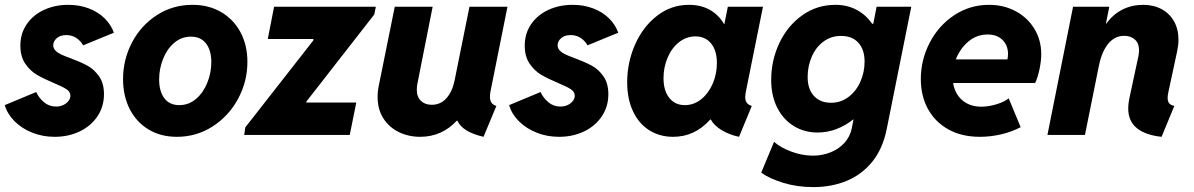

<svg xmlns="http://www.w3.org/2000/svg" viewBox="-20 -553 4894 787"><path d="M-0.5 -122.1 128.4 -175.8Q138.7 -152.3 159.9 -134.3Q181.2 -116.2 209.5 -116.2Q226.1 -116.2 239.5 -122.6Q252.9 -128.9 260.7 -139.2Q268.6 -149.4 268.6 -160.2Q268.6 -176.8 252.4 -187.3Q236.3 -197.8 200.2 -212.9Q158.2 -230.5 130.9 -246.6Q103.5 -262.7 83.5 -292Q63.5 -321.3 63.5 -365.7Q63.5 -416 89.8 -454.1Q116.2 -492.2 160.9 -512.7Q205.6 -533.2 259.8 -533.2Q306.2 -533.2 344.7 -518.3Q383.3 -503.4 409.4 -477.3Q435.5 -451.2 446.8 -418.9L320.8 -367.2Q310.5 -385.7 292.7 -397.5Q274.9 -409.2 251.5 -409.2Q227.1 -409.2 212.6 -396.5Q198.2 -383.8 198.2 -367.7Q198.2 -355 207.3 -345.7Q216.3 -336.4 230.5 -329.8Q244.6 -323.2 270 -314Q312 -298.3 339.1 -283.4Q366.2 -268.6 386.2 -240Q406.2 -211.4 406.2 -167Q406.2 -116.2 379.6 -76.4Q353 -36.6 306.9 -14.4Q260.7 7.8 204.1 7.8Q154.8 7.8 112.1 -9.3Q69.3 -26.4 39.8 -55.9Q10.3 -85.4 -0.5 -122.1Z M484.4 -228.5Q484.4 -309.1 521.2 -379.2Q558.1 -449.2 623.3 -491.2Q688.5 -533.2 769 -533.2Q835.9 -533.2 887 -503.2Q938 -473.1 966.1 -420.2Q994.1 -367.2 994.1 -299.3Q994.1 -219.2 956.1 -148.4Q918 -77.6 851.8 -34.9Q785.6 7.8 705.1 7.8Q638.7 7.8 588.6 -22.5Q538.6 -52.7 511.5 -106.4Q484.4 -160.2 484.4 -228.5ZM846.2 -297.9Q846.2 -346.7 824.5 -374.8Q802.7 -402.8 762.7 -402.8Q723.6 -402.8 693.8 -377.2Q664.1 -351.6 648.2 -311Q632.3 -270.5 632.3 -227.5Q632.3 -178.7 653.6 -150.4Q674.8 -122.1 714.8 -122.1Q753.9 -122.1 783.7 -147.7Q813.5 -173.3 829.8 -214.1Q846.2 -254.9 846.2 -297.9Z M985.4 -30.8 1264.6 -387.7V-393.1H1077.6L1103.5 -525.4H1520.5L1514.2 -493.7L1235.8 -136.7V-132.8H1440.4L1413.6 0H981Z M1527.8 -155.8Q1527.8 -179.2 1532.7 -202.1L1598.1 -525.4H1753.4L1690.9 -210Q1688.5 -199.2 1688.5 -185.5Q1688.5 -155.8 1705.3 -139.6Q1722.2 -123.5 1749.5 -123.5Q1786.6 -123.5 1810.5 -151.1Q1834.5 -178.7 1843.3 -223.1L1904.3 -525.4H2060.1L1990.2 -176.8Q1988.3 -167 1988.3 -156.7Q1988.3 -141.1 1994.9 -131.8Q2001.5 -122.6 2014.6 -118.7L1961.9 7.8Q1875.5 -12.2 1855 -58.1H1852.1Q1823.2 -26.4 1785.2 -9.3Q1747.1 7.8 1702.1 7.8Q1654.8 7.8 1615 -11.5Q1575.2 -30.8 1551.5 -67.6Q1527.8 -104.5 1527.8 -155.8Z M2066.9 -122.1 2195.8 -175.8Q2206.1 -152.3 2227.3 -134.3Q2248.5 -116.2 2276.9 -116.2Q2293.5 -116.2 2306.9 -122.6Q2320.3 -128.9 2328.1 -139.2Q2335.9 -149.4 2335.9 -160.2Q2335.9 -176.8 2319.8 -187.3Q2303.7 -197.8 2267.6 -212.9Q2225.6 -230.5 2198.2 -246.6Q2170.9 -262.7 2150.9 -292Q2130.9 -321.3 2130.9 -365.7Q2130.9 -416 2157.2 -454.1Q2183.6 -492.2 2228.3 -512.7Q2272.9 -533.2 2327.1 -533.2Q2373.5 -533.2 2412.1 -518.3Q2450.7 -503.4 2476.8 -477.3Q2502.9 -451.2 2514.2 -418.9L2388.2 -367.2Q2377.9 -385.7 2360.1 -397.5Q2342.3 -409.2 2318.8 -409.2Q2294.4 -409.2 2280 -396.5Q2265.6 -383.8 2265.6 -367.7Q2265.6 -355 2274.7 -345.7Q2283.7 -336.4 2297.9 -329.8Q2312 -323.2 2337.4 -314Q2379.4 -298.3 2406.5 -283.4Q2433.6 -268.6 2453.6 -240Q2473.6 -211.4 2473.6 -167Q2473.6 -116.2 2447 -76.4Q2420.4 -36.6 2374.3 -14.4Q2328.1 7.8 2271.5 7.8Q2222.2 7.8 2179.4 -9.3Q2136.7 -26.4 2107.2 -55.9Q2077.6 -85.4 2066.9 -122.1Z M2550.8 -215.8Q2550.8 -296.9 2583 -370.1Q2615.2 -443.4 2673.1 -488.3Q2731 -533.2 2804.2 -533.2Q2853 -533.2 2889.4 -512.7Q2925.8 -492.2 2947.8 -454.6H2949.2L2963.4 -525.4H3107.4L3037.1 -176.8Q3034.7 -163.1 3034.7 -154.8Q3034.7 -140.6 3041 -131.8Q3047.4 -123 3061.5 -118.7L3009.3 7.8Q2969.7 -0.5 2938.5 -19.3Q2907.2 -38.1 2893.6 -63H2891.1Q2828.1 7.8 2739.3 7.8Q2684.1 7.8 2641.4 -19Q2598.6 -45.9 2574.7 -96.7Q2550.8 -147.5 2550.8 -215.8ZM2918.5 -294.4Q2918.5 -345.7 2894.8 -374.8Q2871.1 -403.8 2830.6 -403.8Q2793.5 -403.8 2763.4 -380.1Q2733.4 -356.4 2716.6 -316.9Q2699.7 -277.3 2699.7 -232.9Q2699.7 -181.2 2723.4 -151.6Q2747.1 -122.1 2787.1 -122.1Q2824.2 -122.1 2854.2 -146.2Q2884.3 -170.4 2901.4 -210.2Q2918.5 -250 2918.5 -294.4Z M3100.1 154.8 3152.8 28.3Q3178.7 51.8 3223.4 68.4Q3268.1 85 3312 85Q3350.6 85 3384.8 71.3Q3418.9 57.6 3441.9 32Q3464.8 6.3 3471.7 -28.3L3478.5 -64H3478Q3445.8 -38.1 3408.4 -23.9Q3371.1 -9.8 3331.1 -9.8Q3277.3 -9.8 3234.1 -36.1Q3190.9 -62.5 3166 -111.3Q3141.1 -160.2 3141.1 -225.1Q3141.1 -306.2 3174.8 -377Q3208.5 -447.8 3268.6 -490.5Q3328.6 -533.2 3404.8 -533.2Q3452.6 -533.2 3491.2 -512.7Q3529.8 -492.2 3554.7 -455.6H3559.6L3573.2 -525.4H3715.3L3614.3 -22.5Q3598.1 57.1 3555.4 109.9Q3512.7 162.6 3450.7 188.2Q3388.7 213.9 3313.5 213.9Q3247.1 213.9 3190.2 196.3Q3133.3 178.7 3100.1 154.8ZM3523.9 -300.8Q3523.9 -349.6 3498.5 -377.7Q3473.1 -405.8 3427.2 -405.8Q3386.2 -405.8 3355 -382.3Q3323.7 -358.9 3307.1 -320.1Q3290.5 -281.2 3290.5 -237.3Q3290.5 -188 3316.2 -159.9Q3341.8 -131.8 3386.2 -131.8Q3426.8 -131.8 3458.3 -155.8Q3489.7 -179.7 3506.8 -218.5Q3523.9 -257.3 3523.9 -300.8Z M3754.4 -228.5Q3754.4 -308.1 3791 -378.4Q3827.6 -448.7 3891.8 -491Q3956.1 -533.2 4034.2 -533.2Q4094.2 -533.2 4143.1 -507.1Q4191.9 -481 4220 -434.8Q4248 -388.7 4248 -330.6Q4248 -302.7 4240.7 -268.6Q4233.4 -234.4 4223.1 -212.9H3886.7Q3894 -168 3924.8 -141.8Q3955.6 -115.7 4002.4 -115.7Q4032.7 -115.7 4064.9 -125.7Q4097.2 -135.7 4114.7 -149.9L4163.6 -31.7Q4127.9 -12.7 4084 -2.4Q4040 7.8 3997.1 7.8Q3921.4 7.8 3866.7 -22.9Q3812 -53.7 3783.2 -107.2Q3754.4 -160.6 3754.4 -228.5ZM4109.4 -309.6Q4111.8 -319.3 4111.8 -332Q4111.8 -366.7 4089.4 -389.2Q4066.9 -411.6 4028.3 -411.6Q3983.9 -411.6 3949.7 -383.1Q3915.5 -354.5 3897.9 -309.6Z M4604.5 -108.9Q4604.5 -127.4 4608.9 -148.4L4646 -321.3Q4648.9 -334.5 4648.9 -345.7Q4648.9 -376 4631.6 -391.1Q4614.3 -406.2 4587.9 -406.2Q4549.8 -406.2 4523.2 -374.5Q4496.6 -342.8 4484.4 -283.7L4427.2 0H4273.4L4378.4 -525.4H4526.9L4513.2 -456.5H4515.1Q4542.5 -494.6 4581.1 -513.9Q4619.6 -533.2 4666 -533.2Q4708.5 -533.2 4741.2 -515.6Q4773.9 -498 4792.2 -465.8Q4810.5 -433.6 4810.5 -390.1Q4810.5 -369.1 4805.2 -343.3L4769 -174.8Q4766.1 -161.6 4766.1 -151.9Q4766.1 -136.7 4772.9 -129.2Q4779.8 -121.6 4793.5 -118.7L4741.2 7.8Q4675.8 1 4640.1 -27.6Q4604.5 -56.2 4604.5 -108.9Z"/></svg>

Font: Reddit Sans Vanilla ExtraBold
Style: Italic
Weight: 800
Italic angle: -11.25°
Designer: Stephen Hutchings
Version: Version 1.013